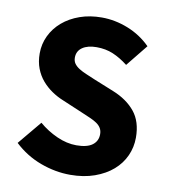

<svg xmlns="http://www.w3.org/2000/svg" viewBox="-78 -730 711 809"><g transform="rotate(10 278.0 -326.0)"><path d="M276 12Q212 12 148.5 -11.5Q85 -35 35 -82L119 -183Q154 -153 196.5 -134Q239 -115 280 -115Q326 -115 348.5 -132Q371 -149 371 -178Q371 -193 364.5 -204Q358 -215 345.5 -223.5Q333 -232 315.5 -239.5Q298 -247 277 -256L192 -292Q167 -302 143.5 -318Q120 -334 101.5 -355.5Q83 -377 72 -405.5Q61 -434 61 -470Q61 -510 78 -545.5Q95 -581 126 -607.5Q157 -634 199.5 -649Q242 -664 293 -664Q350 -664 405.5 -642Q461 -620 503 -578L428 -485Q396 -510 364 -523.5Q332 -537 293 -537Q255 -537 232.5 -521.5Q210 -506 210 -478Q210 -463 217.5 -452.5Q225 -442 238.5 -433.5Q252 -425 270 -417.5Q288 -410 309 -401L393 -367Q453 -343 487.5 -301Q522 -259 522 -190Q522 -149 505.5 -112.5Q489 -76 457.5 -48.5Q426 -21 380 -4.5Q334 12 276 12Z"/></g></svg>

Font: Giro Regular
Style: Bold
Weight: 700
Designer: Paul D. Hunt
Foundry: Adobe Systems Incorporated
Version: Version 1.000;PS 1.0;hotconv 1.0.88;makeotf.lib2.5.647800